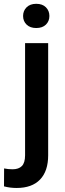

<svg xmlns="http://www.w3.org/2000/svg" viewBox="-62 -749 332 983"><path d="M56.2 -667Q56.2 -693.8 74.2 -711.7Q92.3 -729.5 123.5 -729.5Q155.3 -729.5 173.1 -711.7Q190.9 -693.8 190.9 -667Q190.9 -640.6 173.1 -623Q155.3 -605.5 123.5 -605.5Q92.3 -605.5 74.2 -623Q56.2 -640.6 56.2 -667ZM66.4 -528.3H184.6V45.9Q184.6 127 143.1 170.2Q101.6 213.4 22.9 213.4Q-10.7 213.4 -41.5 205.1L-41 113.3Q-20.5 117.7 2.4 117.7Q33.7 117.7 50 101.1Q66.4 84.5 66.4 45.9Z"/></svg>

Font: Vazirmatn FD Medium
Style: Regular
Weight: 500
Designer: Saber Rastikerdar
Foundry: Saber Rastikerdar
Version: Version 33.003